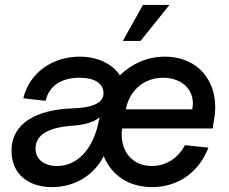

<svg xmlns="http://www.w3.org/2000/svg" viewBox="-20 -747 934 783"><path d="M600 16C706 16 791 -44 830 -145L734 -155C707 -102 657 -70 599 -70C517 -70 466 -135 478 -223H847L853 -259C879 -406 793 -516 652 -516C581 -516 517 -487 469 -440C438 -486 379 -516 305 -516C196 -516 100 -452 75 -346L166 -336C180 -399 234 -430 304 -430C364 -430 401 -408 402 -369C405 -325 351 -307 275 -305C131 -300 27 -246 27 -132C27 -41 91 16 192 16C285 16 363 -32 403 -110C436 -31 506 16 600 16ZM764 -301H493C508 -379 568 -430 645 -430C727 -430 779 -374 764 -301ZM213 -70C159 -70 125 -98 125 -141C125 -196 175 -227 273 -234C327 -238 364 -249 386 -269L382 -250C360 -139 295 -70 213 -70ZM481 -580H553L671 -727H563Z"/></svg>

Font: Uncut Sans Medium Italic
Style: Regular
Weight: 500
Italic angle: -11°
Designer: Kasper Nordkvist
Foundry: UNCUT.wtf
Version: Version 1.304;Glyphs 3.2 (3246)